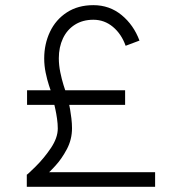

<svg xmlns="http://www.w3.org/2000/svg" viewBox="-20 -718 651 738"><path d="M83 -46.9Q83 -44.4 116.2 -77.1Q149.4 -109.9 175.8 -149.2Q202.1 -188.5 202.1 -224.1Q202.1 -241.7 199.2 -262Q196.3 -282.2 193.1 -296.6Q189.9 -311 189 -314.9H84V-371.1H174.8Q174.8 -369.6 168 -390.6Q161.1 -411.6 155.5 -438.7Q149.9 -465.8 149.9 -493.2Q149.9 -548.8 172.1 -595.7Q194.3 -642.6 237.1 -670.4Q279.8 -698.2 338.9 -698.2Q400.9 -698.2 447.3 -660.2Q493.7 -622.1 516.1 -562L462.9 -542Q446.8 -587.4 414.1 -614.7Q381.3 -642.1 338.9 -642.1Q297.9 -642.1 267.8 -623Q237.8 -604 221.9 -570.3Q206.1 -536.6 206.1 -494.1Q206.1 -467.8 211.7 -440.4Q217.3 -413.1 224.1 -391.4Q231 -369.6 231 -371.1H460.9V-314.9H246.1Q247.1 -311 249.5 -297.1Q252 -283.2 254.4 -263.2Q256.8 -243.2 256.8 -225.1Q256.8 -182.1 237.1 -144.8Q217.3 -107.4 192.6 -80.6Q168 -53.7 168 -56.2H576.2V0H83Z"/></svg>

Font: Acari Sans Light
Style: Regular
Weight: 300
Designer: Alfredo Marco Pradil and Stefan Peev
Foundry: Hanken Design Co.
Version: Version 1.045;January 11, 2019;FontCreator 11.5.0.2425 64-bi